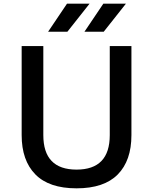

<svg xmlns="http://www.w3.org/2000/svg" viewBox="-20 -1009 833 1046"><path d="M440 -836 543 -989H666L545 -836ZM242 -836 345 -989H468L347 -836ZM98 -273V-758H216V-273Q216 -85 397 -85Q578 -85 578 -273V-758H696V-273Q696 -134 621.5 -58.5Q547 17 397 17Q247 17 172.5 -59Q98 -135 98 -273Z"/></svg>

Font: Biryani DemiBold
Style: Regular
Weight: 600
Designer: Dan Reynolds and Mathieu Réguer
Foundry: Dan Reynolds and Mathieu Réguer
Version: Version 1.003;PS 001.003;hotconv 1.0.70;makeotf.lib2.5.58329